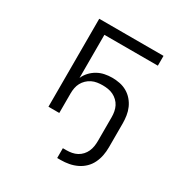

<svg xmlns="http://www.w3.org/2000/svg" viewBox="-168 -649 937 983"><g transform="rotate(30 300.0 -157.5)"><path d="M307 205V147H328Q344 147 360 144Q376 141 390 133.5Q404 126 415 114Q426 102 432.5 87.5Q439 73 441.5 57Q444 41 444 25V-116Q444 -132 441 -148Q438 -164 431 -178Q424 -192 412 -203.5Q400 -215 385.5 -222Q371 -229 355 -231.5Q339 -234 323 -234Q307 -234 291 -231.5Q275 -229 260.5 -222Q246 -215 234 -203.5Q222 -192 214.5 -178Q207 -164 204 -148Q201 -132 201 -116V0H137V-520H517V-462H201V-207Q210 -228 225.5 -244.5Q241 -261 260.5 -272Q280 -283 302 -287.5Q324 -292 346 -292Q369 -292 391.5 -287.5Q414 -283 434 -271.5Q454 -260 469 -242.5Q484 -225 493 -204.5Q502 -184 505.5 -161Q509 -138 509 -116V25Q509 50 504.5 73.5Q500 97 489.5 119Q479 141 461.5 158Q444 175 422 185.5Q400 196 376 200.5Q352 205 328 205Z"/></g></svg>

Font: Iosevka Light Extended
Style: Regular
Weight: 300
Width: 7
Monospace: yes
Designer: Belleve Invis
Foundry: Belleve Invis
Version: Version 32.5.0; ttfautohint (v1.8.4)